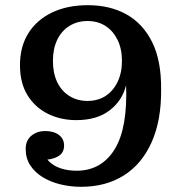

<svg xmlns="http://www.w3.org/2000/svg" viewBox="-20 -711 691 740"><path d="M601 -366Q602 -247 564.5 -163Q527 -79 457.5 -35Q388 9 292 9Q251 9 212.5 -0.5Q174 -10 144 -28.5Q114 -47 96.5 -74Q79 -101 79 -137Q79 -170 101 -188Q123 -206 154 -206Q187 -206 207 -191Q227 -176 227 -150Q227 -121 202.5 -107.5Q178 -94 141 -95L148 -128Q153 -104 171 -87Q189 -70 216 -61.5Q243 -53 275 -53Q324 -53 361 -74.5Q398 -96 423 -137.5Q448 -179 458.5 -241Q469 -303 466 -383ZM319 -691Q404 -691 467.5 -655.5Q531 -620 566.5 -548.5Q602 -477 601 -366L466 -383Q452 -324 403 -286Q354 -248 274 -248Q214 -248 164.5 -272.5Q115 -297 86 -344Q57 -391 57 -460Q57 -531 89 -582.5Q121 -634 180 -662.5Q239 -691 319 -691ZM317 -630Q278 -630 247.5 -611Q217 -592 200.5 -557.5Q184 -523 184 -476Q184 -429 200.5 -394.5Q217 -360 247.5 -341Q278 -322 317 -322Q357 -322 386.5 -341Q416 -360 433 -395Q450 -430 450 -476Q450 -523 433 -557.5Q416 -592 386.5 -611Q357 -630 317 -630Z"/></svg>

Font: Montagu Slab 120pt Medium
Style: Regular
Weight: 500
Designer: Florian Karsten
Foundry: Florian Karsten
Version: Version 1.000